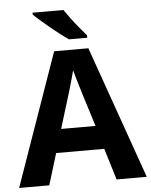

<svg xmlns="http://www.w3.org/2000/svg" viewBox="-61 -984 812 1034"><g transform="rotate(-5 345.0 -467.0)"><path d="M527 0 475 -170H215L163 0H0L252 -717H437L690 0ZM439 -297 387 -463Q382 -480 374 -506Q366 -532 358 -559Q350 -586 345 -606Q340 -586 331.5 -556.5Q323 -527 315.5 -500.5Q308 -474 304 -463L253 -297ZM321 -934Q336 -912 356.5 -884.5Q377 -857 398.5 -831.5Q420 -806 436 -787V-774H337Q318 -787 292.5 -806.5Q267 -826 240.5 -848Q214 -870 191 -890Q168 -910 154 -924V-934Z"/></g></svg>

Font: Noto Sans IKEA
Style: Bold
Weight: 600
Designer: Monotype Design Team
Foundry: Monotype Imaging Inc.
Version: Version 2.001